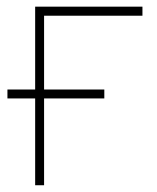

<svg xmlns="http://www.w3.org/2000/svg" viewBox="-20 -548 463 568"><path d="M288.6 -256.8H110.4V0H84V-256.8H2V-283.2H84V-528.3H401.4V-501.5H110.4V-283.2H288.6Z"/></svg>

Font: Roboto-Thin
Style: Regular
Weight: 250
Designer: Google
Version: Version 1.100141; 2013; ttfautohint (v0.94.14-c901) -l 8 -r 